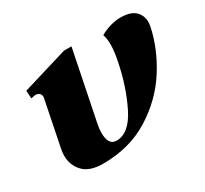

<svg xmlns="http://www.w3.org/2000/svg" viewBox="-107 -635 854 799"><g transform="rotate(-30 319.5 -235.5)"><path d="M57 -100Q57 -116 60 -129L103 -343Q105 -351 105 -355Q105 -368 97 -373.5Q89 -379 78 -379Q77 -379 58 -375L56 -413L275 -479H311L243 -143Q239 -123 239 -104Q239 -45 278 -45Q339 -45 382 -132Q425 -219 446 -324Q456 -371 456 -404Q456 -433 449 -453Q471 -466 497 -473.5Q523 -481 546 -481Q595 -481 617 -460Q639 -439 639 -407Q639 -400 637 -388Q618 -293 560.5 -202Q503 -111 406.5 -50.5Q310 10 182 10Q117 10 87 -22Q57 -54 57 -100Z"/></g></svg>

Font: Taviraj ExtraBold
Style: Italic
Weight: 800
Italic angle: -12°
Designer: Katatrad Team
Foundry: CadsonDemak
Version: Version 1.001